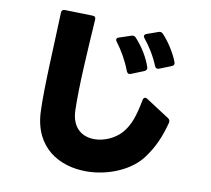

<svg xmlns="http://www.w3.org/2000/svg" viewBox="-91 -904 1183 1079"><g transform="rotate(10 500.0 -365.0)"><path d="M784 -70C832 -136 857 -195 879 -277C882 -288 879 -297 870 -303L736 -390C732 -393 728 -394 725 -394C718 -394 713 -389 711 -379C693 -282 672 -225 633 -182C596 -141 536 -115 482 -115C413 -115 352 -155 349 -256C345 -391 358 -591 370 -777C371 -790 365 -797 352 -797L194 -801C181 -801 174 -795 174 -782C168 -597 153 -352 159 -214C168 -11 314 71 468 71C592 71 721 17 784 -70ZM771 -568 839 -595C851 -600 855 -608 851 -619C831 -672 793 -729 759 -765C751 -773 743 -775 733 -771L668 -748C660 -745 656 -740 656 -735C656 -731 658 -727 661 -723C691 -687 726 -632 747 -579C751 -568 760 -564 771 -568ZM621 -512 693 -541C704 -546 709 -554 705 -565C687 -619 654 -672 613 -717C605 -726 597 -727 587 -724L518 -701C510 -698 506 -694 506 -688C506 -684 508 -680 511 -676C544 -633 575 -579 596 -523C601 -511 609 -507 621 -512Z"/></g></svg>

Font: LINE Seed JP_OTF ExtraBold
Style: Regular
Weight: 800
Designer: LY Corporation & Fontrix & Fontworks
Version: Version 1.013